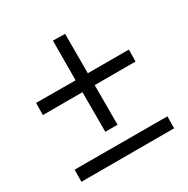

<svg xmlns="http://www.w3.org/2000/svg" viewBox="-151 -801 903 924"><g transform="rotate(-30 300.0 -339.5)"><path d="M330 -448H558L557 -382H330V-162H262V-382H42L43 -449L262 -448L263 -668L330 -667ZM558 -77 557 -11H42L43 -78Z"/></g></svg>

Font: Asul
Style: Regular
Weight: 400
Designer: Mariela Monsalve
Foundry: Mariela Monsalve
Version: Version 1.002